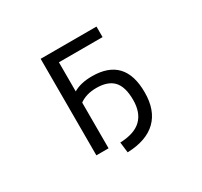

<svg xmlns="http://www.w3.org/2000/svg" viewBox="-165 -954 1331 1265"><g transform="rotate(-30 500.0 -322.0)"><path d="M499 -382.8Q422.9 -382.8 371.1 -345.7V2H278.3V-732.4H703.1V-652.3H371.1V-430.7Q426.8 -463.9 512.7 -463.9Q762.7 -463.9 761.7 -197.3Q761.7 -62.5 687 10.3Q612.3 83 466.8 87.9L457 7.8Q566.4 3.9 618.7 -46.9Q670.9 -97.7 670.9 -193.4Q670.9 -293 628.9 -337.9Q586.9 -382.8 499 -382.8Z"/></g></svg>

Font: Gen Shin Gothic Monospace Regular
Style: Regular
Weight: 400
Designer: [Source Han Sans]
Ryoko NISHIZUKA  (kana & ideographs); Paul D. Hunt (Latin, Greek & Cyrillic); Wenlong ZHANG  (bopomofo
Version: Version 1.002.20150607